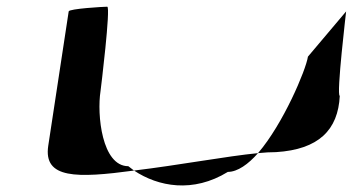

<svg xmlns="http://www.w3.org/2000/svg" viewBox="-20 -728 1053 573"><path d="M124 -293C109 -194 209 -196 380 -219C374 -223 369 -228 363 -232C284 -232 269 -386 280 -456C281 -463 311 -708 300 -708C290 -708 186 -702 185 -694ZM380 -219C452 -171 556 -151 660 -215C689 -215 721 -238 750 -271C657 -262 513 -235 380 -219ZM750 -271C770 -273 788 -274 804 -274C931 -282 989 -340 994 -442C983 -442 1014 -702 1013 -694L899 -559C893 -519 825 -358 750 -271Z"/></svg>

Font: Ampere
Style: UltExtIta
Weight: 400
Version: Version 1